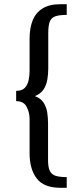

<svg xmlns="http://www.w3.org/2000/svg" viewBox="-20 -757 389 915"><path d="M269 138Q189 138 155 93.5Q121 49 121 -27V-190Q121 -221 107 -248Q93 -275 57 -275V-324Q85 -324 98.5 -338.5Q112 -353 116.5 -375.5Q121 -398 121 -419V-572Q121 -623 135.5 -659.5Q150 -696 182.5 -716.5Q215 -737 269 -737H298V-686Q262 -686 243 -679Q224 -672 217 -653.5Q210 -635 210 -599V-430Q210 -404 205.5 -377.5Q201 -351 187.5 -330.5Q174 -310 146 -299Q174 -289 187.5 -268Q201 -247 205 -221.5Q209 -196 209 -169V6Q209 40 217.5 57.5Q226 75 245.5 81Q265 87 298 87V138Z"/></svg>

Font: Rosario Light Medium
Style: Regular
Weight: 500
Version: Version 1.101; ttfautohint (v1.8.1.43-b0c9)